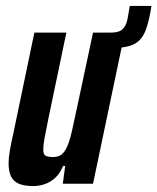

<svg xmlns="http://www.w3.org/2000/svg" viewBox="-20 -620 531 648"><path d="M292 -457 303 -510H353Q374 -510 385 -515.5Q396 -521 402.5 -533Q409 -545 412 -565L418 -600H491L488 -581Q481 -543 472 -519Q463 -495 448 -481.5Q433 -468 407.5 -462.5Q382 -457 342 -457ZM92 8Q62 8 43.5 0Q25 -8 17 -25Q9 -42 9 -69Q9 -86 13 -110.5Q17 -135 24 -165L96 -510H204L144 -223Q135 -179 130.5 -154.5Q126 -130 126 -116Q126 -105 129 -99.5Q132 -94 140 -92Q148 -90 159 -90Q176 -90 187 -98Q198 -106 206.5 -125Q215 -144 222.5 -176.5Q230 -209 240 -257L294 -510H401L294 0H192L200 -60H193Q182 -34 166 -19.5Q150 -5 131 1.5Q112 8 92 8Z"/></svg>

Font: Saira ExtraCondensed
Style: Bold Italic
Weight: 700
Width: 2
Italic angle: -12°
Designer: Hector Gatti with collaboration of the Omnibus-Type team
Foundry: Omnibus-Type
Version: Version 1.101